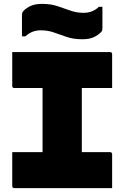

<svg xmlns="http://www.w3.org/2000/svg" viewBox="-20 -968 640 988"><path d="M557 0H54Q43 0 43 -11V-185H199V-515H54Q43 -515 43 -526V-700H546Q557 -700 557 -689V-515H401V-185H546Q557 -185 557 -174ZM410 -902Q457 -902 489 -933H507V-826Q507 -817 506 -812.5Q505 -808 500 -803Q484 -786 461 -776Q438 -766 404 -766Q359 -766 324.5 -777.5Q290 -789 258.5 -800.5Q227 -812 190 -812Q143 -812 111 -781H93V-888Q93 -896 94 -900.5Q95 -905 100 -911Q116 -928 139 -938Q162 -948 196 -948Q241 -948 275.5 -936.5Q310 -925 342 -913.5Q374 -902 410 -902Z"/></svg>

Font: Recursive Mn Lnr St Blk
Style: Regular
Weight: 900
Monospace: yes
Version: Version 1.079;hotconv 1.0.112;makeotfexe 2.5.65598; ttfautoh